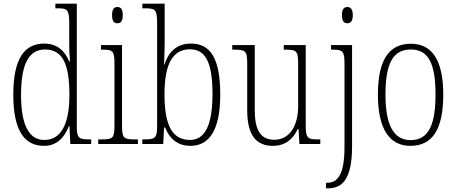

<svg xmlns="http://www.w3.org/2000/svg" viewBox="-20 -780 2472 1040"><path d="M218 10C287 10 328 -33 354 -98H356L361 0H474V-25H463C408 -25 396 -32 396 -93V-760H280V-735H290C343 -735 355 -730 355 -656V-548C355 -515 356 -479 359 -447H355C330 -506 289 -544 219 -544C114 -544 52 -465 52 -267C52 -70 114 10 218 10ZM221 -22C140 -21 94 -98 94 -265C94 -437 138 -512 224 -512C323 -512 356 -426 356 -265C356 -111 312 -22 221 -22Z M616 -654C633 -654 645 -664 645 -698C645 -732 633 -742 616 -742C599 -742 587 -732 587 -698C587 -664 599 -654 616 -654ZM512 0H727V-25H710C651 -25 641 -31 641 -99V-536H527V-511H537C591 -511 600 -504 600 -435V-98C600 -31 590 -25 531 -25H512Z M1012 10C1108 10 1173 -67 1173 -267C1173 -464 1120 -544 1014 -544C938 -544 893 -499 870 -430H868C871 -471 872 -528 872 -564V-760H751V-735H764C819 -735 831 -730 831 -659V-94C831 -32 819 -25 763 -25H751V0H864L869 -90H874C898 -29 941 10 1012 10ZM1009 -22C912 -22 871 -103 871 -269C871 -433 915 -513 1009 -513C1096 -513 1131 -437 1131 -270C1131 -98 1088 -22 1009 -22Z M1458 10C1525 10 1567 -26 1593 -81H1597L1602 0H1715V-25H1705C1647 -25 1636 -30 1636 -101V-536H1517V-511H1524C1588 -511 1595 -505 1595 -429V-205C1595 -107 1554 -23 1466 -23C1388 -23 1360 -80 1360 -184V-536H1238V-511H1247C1308 -511 1319 -506 1319 -439V-184C1319 -47 1368 10 1458 10Z M1861 -654C1878 -654 1891 -664 1891 -698C1891 -732 1878 -742 1861 -742C1845 -742 1832 -732 1832 -698C1832 -664 1845 -654 1861 -654ZM1746 240H1757C1831 240 1887 195 1887 14V-536H1773V-511H1785C1835 -511 1846 -503 1846 -437V15C1846 165 1810 210 1752 210H1746Z M2203 10C2320 10 2381 -76 2381 -267C2381 -453 2321 -543 2206 -543C2085 -543 2027 -453 2027 -267C2027 -78 2092 10 2203 10ZM2204 -21C2110 -21 2068 -107 2068 -267C2068 -430 2105 -512 2205 -512C2303 -512 2339 -432 2339 -267C2339 -109 2304 -21 2204 -21Z"/></svg>

Font: Noto Serif Thai Condensed ExtraLight
Style: Regular
Weight: 200
Width: 3
Designer: Monotype Design Team
Foundry: Monotype Imaging Inc.
Version: Version 2.002